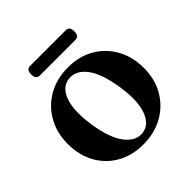

<svg xmlns="http://www.w3.org/2000/svg" viewBox="-159 -686 815 815"><g transform="rotate(-45 248.5 -278.0)"><path d="M250.5 -448.5Q317.5 -448.5 368.2 -419.2Q419 -390 448 -338Q477 -286 477 -218Q477 -152.5 447.5 -101Q418 -49.5 365.8 -20Q313.5 9.5 245.5 9.5Q179 9.5 128 -19.5Q77 -48.5 48.5 -100Q20 -151.5 20 -219Q20 -285 49.2 -337Q78.5 -389 130.5 -418.8Q182.5 -448.5 250.5 -448.5ZM280 -28Q323.5 -34.5 342.5 -88Q361.5 -141.5 347 -234.5Q332 -330 297.5 -373.8Q263 -417.5 217 -411Q172.5 -404.5 154.2 -350.5Q136 -296.5 150.5 -204.5Q165 -110 200.2 -65.8Q235.5 -21.5 280 -28ZM119 -537.5Q119 -566.5 141.5 -566.5H355.5Q378 -566.5 378 -537.5Q378 -508.5 355.5 -508.5H141.5Q119 -508.5 119 -537.5Z"/></g></svg>

Font: Fraunces 144pt S050 SemiBold
Style: Regular
Weight: 600
Version: Version 1.000; ttfautohint (v1.8.3)